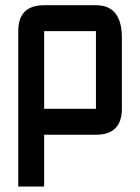

<svg xmlns="http://www.w3.org/2000/svg" viewBox="-20 -508 528 724"><path d="M48.8 -390.6Q48.8 -488.3 146.5 -488.3H341.8Q439.5 -488.3 439.5 -366.2V-97.7Q439.5 0 341.8 0H146.5V195.3H48.8ZM341.8 -390.6H146.5V-97.7H341.8Z"/></svg>

Font: BabelStone Runic
Style: Regular
Weight: 400
Designer: Andrew West
Foundry: BabelStone
Version: Version 7.004 November 9, 2023